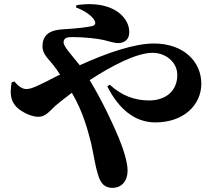

<svg xmlns="http://www.w3.org/2000/svg" viewBox="-20 -832 1040 927"><path d="M347 -796C394 -779 430 -750 438 -730C443 -717 438 -709 424 -706C404 -701 354 -695 307 -692C267 -689 185 -692 185 -608C185 -571 212 -550 238 -517C248 -504 259 -489 270 -472C250 -462 229 -452 209 -441C173 -424 134 -402 108 -402C85 -402 67 -418 49 -439L36 -434C27 -377 33 -352 50 -327C70 -298 126 -268 165 -268C200 -268 218 -294 247 -321C270 -340 297 -362 327 -384C383 -289 405 -198 420 -140C433 -82 440 -30 453 11C466 55 486 75 523 75C567 75 596 42 596 -8C596 -50 575 -114 554 -165C529 -226 473 -347 413 -445C520 -515 639 -577 717 -577C779 -577 836 -533 836 -470C836 -391 778 -347 700 -347C629 -347 566 -371 510 -423L498 -415C552 -308 629 -241 730 -241C869 -241 952 -327 952 -428C952 -534 867 -622 723 -622C629 -622 497 -577 365 -517C328 -564 287 -607 287 -627C287 -650 306 -653 328 -653C385 -653 450 -646 480 -639C497 -635 530 -624 551 -624C581 -624 604 -642 604 -675C604 -704 595 -729 571 -755C538 -791 466 -825 349 -807Z"/></svg>

Font: Noto Serif KR Black
Style: Regular
Weight: 900
Version: Version 1.001;PS 1.001;hotconv 16.6.54;makeotf.lib2.5.65590